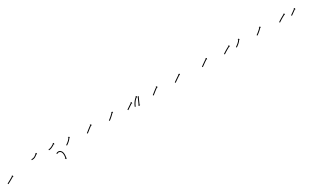

<svg xmlns="http://www.w3.org/2000/svg" viewBox="312 -2024 6278 3888"><g transform="rotate(-30 3451.0 -80.0)"><path d="M-20.2 -36.9C-20.7 -36.6 -21.2 -36.3 -21.8 -36.1L-12.7 -18.2C-12.2 -18.5 -11.6 -18.8 -11.1 -19.1L-11.1 -19.1L-11.1 -19.1C-9.5 -19.9 -7.9 -20.7 -6.3 -21.6L-6.3 -21.6L-6.2 -21.6C-3.7 -22.9 -1.2 -24.2 1.3 -25.5L1.3 -25.5L1.3 -25.5C4.6 -27.2 7.9 -29 11.2 -30.7L11.2 -30.7L11.2 -30.7C15.1 -32.8 19 -34.9 22.8 -36.9L22.9 -37L22.9 -37C27.2 -39.3 31.5 -41.6 35.8 -44L35.8 -44L35.8 -44C40.5 -46.5 45.1 -49.1 49.7 -51.6L49.7 -51.6L49.7 -51.6C54.4 -54.3 59.2 -56.9 63.9 -59.6L63.9 -59.6L63.9 -59.6C68.7 -62.3 73.4 -64.9 78.1 -67.6L78.1 -67.6L78.1 -67.6C82.7 -70.2 87.3 -72.9 91.8 -75.5L91.9 -75.5L91.9 -75.5C96.1 -78 100.4 -80.4 104.6 -82.9L104.6 -82.9L104.6 -82.9C108.4 -85.2 112.2 -87.4 116 -89.6L116.1 -89.7L116.1 -89.7C119.3 -91.6 122.5 -93.5 125.7 -95.4L125.7 -95.4L125.7 -95.4C128.1 -96.9 130.6 -98.3 133.1 -99.8C134.7 -100.8 136.2 -101.7 137.8 -102.7C138.4 -103 138.9 -103.4 139.5 -103.7L146.3 -92.4L154.1 -124.3L122.3 -132.1L129.1 -120.8C128.6 -120.5 128 -120.1 127.5 -119.8C125.9 -118.8 124.3 -117.9 122.8 -116.9C120.3 -115.5 117.9 -114 115.4 -112.5L115.4 -112.5L115.4 -112.5C112.2 -110.6 109 -108.8 105.9 -106.9L105.9 -106.9L105.9 -106.9C102.1 -104.6 98.3 -102.4 94.5 -100.2L94.5 -100.2L94.5 -100.2C90.3 -97.7 86.1 -95.3 81.8 -92.8L81.8 -92.8L81.9 -92.8C77.3 -90.2 72.8 -87.6 68.2 -85L68.2 -85L68.2 -85C63.5 -82.3 58.8 -79.7 54.1 -77L54.1 -77L54.1 -77C49.4 -74.4 44.7 -71.7 40 -69.1L40 -69.1L40 -69.1C35.4 -66.6 30.8 -64.1 26.2 -61.5L26.2 -61.5L26.3 -61.6C22 -59.2 17.7 -56.9 13.4 -54.6L13.4 -54.6L13.4 -54.6C9.5 -52.5 5.7 -50.4 1.8 -48.4L1.8 -48.4L1.8 -48.4C-1.4 -46.7 -4.7 -44.9 -8 -43.2L-7.9 -43.2L-7.9 -43.2C-10.4 -41.9 -12.9 -40.6 -15.4 -39.3L-15.4 -39.3L-15.4 -39.3C-17 -38.5 -18.6 -37.7 -20.2 -36.9L-20.2 -36.9Z M642.7 -221.5C642.1 -221.5 641.5 -221.5 640.9 -221.5L641 -201.5C641.6 -201.5 642.2 -201.5 642.8 -201.5L642.8 -201.5L642.8 -201.5C644.5 -201.5 646.2 -201.5 647.9 -201.6C647.9 -201.6 647.9 -201.6 647.9 -201.6C647.9 -201.6 648 -201.6 648 -201.6C650.6 -201.7 653.2 -201.7 655.8 -201.9C655.8 -201.9 655.8 -201.9 655.8 -201.9C655.9 -201.9 655.9 -201.9 655.9 -201.9C659.2 -202 662.5 -202.3 665.9 -202.5C665.9 -202.5 665.9 -202.5 665.9 -202.6C666 -202.6 666 -202.6 666 -202.6C669.8 -202.9 673.7 -203.4 677.5 -203.9C677.5 -203.9 677.5 -203.9 677.6 -203.9C677.6 -203.9 677.7 -203.9 677.7 -203.9C681.8 -204.5 685.9 -205.3 690 -206.1C690 -206.1 690.1 -206.1 690.2 -206.1C690.2 -206.2 690.3 -206.2 690.3 -206.2C694.5 -207.1 698.6 -208.2 702.8 -209.5C702.8 -209.5 702.8 -209.5 702.9 -209.5C703 -209.6 703.1 -209.6 703.1 -209.6C707.2 -210.9 711.2 -212.5 715.2 -214.1C715.2 -214.1 715.3 -214.1 715.4 -214.2C715.5 -214.2 715.5 -214.2 715.5 -214.2C719.5 -216 723.3 -218 727.1 -220C727.1 -220 727.2 -220.1 727.3 -220.1C727.4 -220.2 727.4 -220.2 727.4 -220.2C731.2 -222.4 734.9 -224.8 738.6 -227.2C738.6 -227.2 738.6 -227.2 738.7 -227.3C738.7 -227.3 738.8 -227.3 738.8 -227.3C742.4 -229.9 746 -232.5 749.6 -235.1C749.6 -235.1 749.6 -235.2 749.6 -235.2C749.6 -235.2 749.7 -235.2 749.7 -235.2C753.1 -237.8 756.6 -240.5 760 -243.1L760 -243.1L760 -243.1C763.1 -245.5 766.2 -247.9 769.4 -250.3C769.4 -250.3 769.4 -250.2 769.4 -250.2C769.3 -250.2 769.3 -250.2 769.3 -250.2C771.9 -252.1 774.4 -254 777 -255.8C777 -255.8 777 -255.8 777 -255.8C777 -255.8 776.9 -255.8 776.9 -255.8C778.7 -257 780.4 -258.2 782.1 -259.4C782.1 -259.4 782.1 -259.4 782.1 -259.4C782.1 -259.4 782.1 -259.4 782.1 -259.4C782.7 -259.8 783.3 -260.2 783.9 -260.6L791.3 -249.7L797.6 -281.9L765.4 -288.1L772.8 -277.2C772.1 -276.8 771.5 -276.3 770.8 -275.9C770.8 -275.9 770.8 -275.9 770.8 -275.9C770.8 -275.9 770.8 -275.9 770.8 -275.9C769 -274.6 767.2 -273.4 765.4 -272.1C765.4 -272.1 765.4 -272.1 765.4 -272.1C765.4 -272.1 765.3 -272.1 765.3 -272.1C762.7 -270.2 760 -268.2 757.4 -266.3C757.4 -266.3 757.4 -266.3 757.4 -266.3C757.4 -266.2 757.4 -266.2 757.4 -266.2C754.2 -263.8 751 -261.4 747.8 -259L747.8 -259L747.8 -259C744.4 -256.3 741 -253.7 737.6 -251.1C737.6 -251.1 737.6 -251.1 737.6 -251.1C737.6 -251.2 737.6 -251.2 737.6 -251.2C734.2 -248.6 730.8 -246.2 727.3 -243.7C727.3 -243.7 727.4 -243.8 727.4 -243.8C727.5 -243.8 727.5 -243.8 727.5 -243.8C724.2 -241.6 720.8 -239.5 717.3 -237.5C717.3 -237.5 717.4 -237.5 717.4 -237.5C717.5 -237.6 717.6 -237.6 717.6 -237.6C714.2 -235.8 710.7 -234 707.2 -232.4C707.2 -232.4 707.3 -232.5 707.4 -232.5C707.5 -232.5 707.6 -232.6 707.6 -232.6C704 -231.1 700.4 -229.8 696.8 -228.5C696.8 -228.5 696.8 -228.6 696.9 -228.6C697 -228.6 697.1 -228.6 697.1 -228.6C693.3 -227.5 689.6 -226.5 685.8 -225.7C685.8 -225.7 685.8 -225.7 685.9 -225.7C686 -225.7 686 -225.7 686 -225.7C682.2 -224.9 678.5 -224.3 674.6 -223.7C674.6 -223.7 674.7 -223.7 674.8 -223.7C674.8 -223.7 674.9 -223.7 674.9 -223.7C671.3 -223.2 667.7 -222.8 664.1 -222.5C664.1 -222.5 664.1 -222.5 664.2 -222.5C664.2 -222.5 664.2 -222.5 664.2 -222.5C661.1 -222.2 657.9 -222 654.8 -221.8C654.8 -221.8 654.8 -221.8 654.9 -221.8C654.9 -221.8 654.9 -221.8 654.9 -221.8C652.4 -221.7 649.9 -221.6 647.4 -221.6C647.4 -221.6 647.5 -221.6 647.5 -221.6C647.5 -221.6 647.5 -221.6 647.5 -221.6C645.9 -221.5 644.3 -221.5 642.6 -221.5L642.6 -221.5Z M1043.4 -221.5C1042.9 -221.5 1042.4 -221.5 1041.9 -221.5L1042 -201.5C1042.5 -201.5 1043 -201.5 1043.6 -201.5C1043.6 -201.5 1043.6 -201.5 1043.6 -201.5C1043.6 -201.5 1043.6 -201.5 1043.6 -201.5C1045.2 -201.5 1046.7 -201.6 1048.2 -201.6C1048.2 -201.6 1048.3 -201.6 1048.3 -201.6C1048.3 -201.6 1048.4 -201.6 1048.4 -201.6C1050.7 -201.8 1053.1 -201.9 1055.5 -202.1C1055.5 -202.1 1055.5 -202.1 1055.6 -202.1C1055.6 -202.1 1055.7 -202.1 1055.7 -202.1C1058.8 -202.4 1061.8 -202.8 1064.9 -203.2C1064.9 -203.2 1065 -203.2 1065 -203.3C1065.1 -203.3 1065.1 -203.3 1065.1 -203.3C1068.8 -203.9 1072.4 -204.5 1076.1 -205.3C1076.1 -205.3 1076.1 -205.3 1076.2 -205.3C1076.2 -205.3 1076.3 -205.3 1076.3 -205.3C1080.4 -206.3 1084.4 -207.3 1088.5 -208.5C1088.5 -208.5 1088.5 -208.5 1088.6 -208.5C1088.6 -208.5 1088.7 -208.5 1088.7 -208.5C1093.1 -209.9 1097.4 -211.3 1101.7 -212.9C1101.7 -212.9 1101.8 -212.9 1101.8 -212.9C1101.9 -212.9 1101.9 -212.9 1101.9 -212.9C1106.4 -214.7 1110.9 -216.5 1115.3 -218.4C1115.3 -218.4 1115.3 -218.4 1115.4 -218.4C1115.4 -218.4 1115.5 -218.4 1115.5 -218.4C1120 -220.5 1124.4 -222.6 1128.8 -224.8C1128.8 -224.8 1128.9 -224.8 1128.9 -224.8C1128.9 -224.8 1129 -224.8 1129 -224.8C1133.3 -227 1137.6 -229.3 1141.9 -231.7C1141.9 -231.7 1142 -231.7 1142 -231.7C1142 -231.7 1142 -231.7 1142 -231.7C1146.1 -234 1150.2 -236.3 1154.2 -238.7C1154.2 -238.7 1154.2 -238.7 1154.2 -238.7C1154.3 -238.7 1154.3 -238.7 1154.3 -238.7C1158 -240.9 1161.6 -243.1 1165.3 -245.3L1165.3 -245.3L1165.3 -245.3C1168.5 -247.3 1171.6 -249.2 1174.8 -251.2C1177.3 -252.7 1179.8 -254.2 1182.2 -255.8C1183.9 -256.8 1185.5 -257.8 1187.1 -258.8L1187.1 -258.8L1187.1 -258.8C1187.7 -259.1 1188.3 -259.5 1188.9 -259.8L1195.7 -248.6L1203.4 -280.5L1171.6 -288.2L1178.4 -276.9C1177.8 -276.6 1177.3 -276.2 1176.7 -275.8L1176.7 -275.8L1176.7 -275.8C1175 -274.8 1173.4 -273.8 1171.7 -272.8C1169.2 -271.3 1166.8 -269.7 1164.3 -268.2C1161.2 -266.3 1158 -264.3 1154.9 -262.4L1154.9 -262.4L1154.9 -262.4C1151.3 -260.2 1147.7 -258.1 1144.1 -255.9C1144.1 -255.9 1144.1 -255.9 1144.1 -255.9C1144.1 -255.9 1144.1 -256 1144.1 -256C1140.2 -253.7 1136.2 -251.4 1132.3 -249.2C1132.3 -249.2 1132.3 -249.2 1132.3 -249.2C1132.3 -249.2 1132.4 -249.2 1132.4 -249.2C1128.2 -247 1124.1 -244.8 1119.9 -242.6C1119.9 -242.6 1119.9 -242.6 1119.9 -242.7C1120 -242.7 1120 -242.7 1120 -242.7C1115.8 -240.6 1111.5 -238.6 1107.2 -236.7C1107.2 -236.7 1107.3 -236.7 1107.3 -236.7C1107.4 -236.7 1107.4 -236.7 1107.4 -236.7C1103.2 -235 1099 -233.2 1094.8 -231.6C1094.8 -231.6 1094.8 -231.6 1094.9 -231.7C1094.9 -231.7 1095 -231.7 1095 -231.7C1091 -230.3 1086.9 -228.9 1082.8 -227.7C1082.8 -227.7 1082.9 -227.7 1082.9 -227.7C1083 -227.7 1083.1 -227.7 1083.1 -227.7C1079.3 -226.7 1075.6 -225.7 1071.8 -224.8C1071.8 -224.8 1071.8 -224.8 1071.9 -224.9C1071.9 -224.9 1072 -224.9 1072 -224.9C1068.7 -224.2 1065.3 -223.6 1062 -223C1062 -223 1062 -223 1062.1 -223C1062.1 -223 1062.2 -223 1062.2 -223C1059.4 -222.7 1056.5 -222.3 1053.7 -222C1053.7 -222 1053.8 -222 1053.8 -222C1053.8 -222 1053.9 -222.1 1053.9 -222.1C1051.7 -221.9 1049.6 -221.7 1047.4 -221.6C1047.4 -221.6 1047.4 -221.6 1047.4 -221.6C1047.5 -221.6 1047.5 -221.6 1047.5 -221.6C1046.1 -221.6 1044.7 -221.5 1043.3 -221.5C1043.3 -221.5 1043.3 -221.5 1043.4 -221.5C1043.4 -221.5 1043.4 -221.5 1043.4 -221.5ZM1140.5 -71.1C1139.7 -70.5 1138.8 -69.9 1138 -69.3L1149.4 -52.9C1150.2 -53.5 1151 -54 1151.8 -54.5C1151.8 -54.5 1151.7 -54.5 1151.7 -54.5C1151.7 -54.5 1151.6 -54.4 1151.6 -54.4C1154 -56 1156.4 -57.4 1158.8 -58.8C1158.8 -58.8 1158.7 -58.8 1158.6 -58.7C1158.6 -58.7 1158.5 -58.6 1158.5 -58.6C1162.8 -60.9 1167.4 -62.9 1172 -64.7C1172 -64.7 1171.8 -64.6 1171.6 -64.5C1171.4 -64.5 1171.2 -64.4 1171.2 -64.4C1178.8 -66.6 1186.8 -67.6 1194.8 -67.8C1194.8 -67.8 1194.4 -67.8 1193.9 -67.9C1193.5 -67.9 1193.1 -67.9 1193.1 -67.9C1203.1 -66.5 1213.2 -63.2 1222.1 -58.5C1222.1 -58.4 1221.8 -58.7 1221.5 -58.9C1221.1 -59.1 1220.8 -59.3 1220.8 -59.2C1228.6 -53.5 1235.5 -46.5 1241.4 -38.8C1241.4 -38.8 1241.2 -39.1 1241 -39.3C1240.9 -39.6 1240.7 -39.8 1240.7 -39.8C1244.9 -32.5 1248.5 -24.8 1251.4 -16.8C1251.4 -16.8 1251.3 -16.9 1251.3 -17.1C1251.2 -17.3 1251.2 -17.4 1251.2 -17.4C1253.1 -10.4 1254.6 -3.2 1255.8 4C1255.8 4 1255.8 3.9 1255.8 3.8C1255.8 3.7 1255.8 3.6 1255.8 3.6C1256.6 10.1 1257.2 16.6 1257.5 23.2C1257.5 23.2 1257.5 23.1 1257.5 23.1C1257.5 23 1257.5 22.9 1257.5 22.9C1257.7 29.1 1257.8 35.3 1257.8 41.5C1257.8 41.5 1257.8 41.4 1257.8 41.3C1257.8 41.3 1257.8 41.2 1257.8 41.2C1257.5 47.1 1257.1 52.9 1256.5 58.8C1256.5 58.8 1256.5 58.7 1256.5 58.7C1256.5 58.6 1256.5 58.6 1256.5 58.6C1255.9 63.6 1255.3 68.6 1254.5 73.5C1254.5 73.5 1254.5 73.5 1254.5 73.5C1254.5 73.4 1254.5 73.4 1254.5 73.4C1253.8 77.5 1253.1 81.6 1252.3 85.7C1252.3 85.7 1252.3 85.7 1252.3 85.7C1252.3 85.7 1252.3 85.6 1252.3 85.6C1251.7 88.8 1251.1 91.9 1250.4 95C1250.4 95 1250.4 95 1250.4 95C1250.4 94.9 1250.4 94.9 1250.4 94.9C1249.9 96.9 1249.5 98.9 1249 100.9L1249 100.9L1249 100.9C1248.9 101.6 1248.7 102.3 1248.5 103L1235.7 99.9L1252.8 127.9L1280.8 110.8L1267.9 107.7C1268.1 107 1268.3 106.3 1268.5 105.5L1268.5 105.5L1268.5 105.5C1269 103.4 1269.4 101.4 1269.9 99.3C1269.9 99.3 1269.9 99.3 1269.9 99.3C1269.9 99.3 1269.9 99.3 1269.9 99.3C1270.6 96.1 1271.3 92.8 1271.9 89.6C1271.9 89.6 1271.9 89.6 1272 89.6C1272 89.5 1272 89.5 1272 89.5C1272.8 85.2 1273.5 81 1274.3 76.7C1274.3 76.7 1274.3 76.7 1274.3 76.6C1274.3 76.6 1274.3 76.6 1274.3 76.6C1275.1 71.4 1275.8 66.1 1276.4 60.9C1276.4 60.9 1276.4 60.9 1276.4 60.8C1276.4 60.8 1276.4 60.7 1276.4 60.7C1277 54.5 1277.5 48.3 1277.7 42.1C1277.7 42.1 1277.7 42 1277.7 41.9C1277.8 41.8 1277.8 41.8 1277.8 41.8C1277.8 35.3 1277.7 28.8 1277.5 22.3C1277.5 22.3 1277.5 22.2 1277.5 22.1C1277.5 22.1 1277.5 22 1277.5 22C1277.1 15 1276.5 8.1 1275.6 1.1C1275.6 1.1 1275.6 1 1275.6 0.9C1275.6 0.8 1275.6 0.7 1275.6 0.7C1274.3 -7.2 1272.6 -15 1270.4 -22.7C1270.4 -22.7 1270.4 -22.9 1270.3 -23.1C1270.3 -23.2 1270.2 -23.4 1270.2 -23.4C1267 -32.6 1262.9 -41.5 1258 -49.9C1258 -49.9 1257.8 -50.1 1257.6 -50.4C1257.5 -50.6 1257.3 -50.9 1257.3 -50.9C1250.3 -60.1 1242.1 -68.4 1232.8 -75.3C1232.8 -75.3 1232.5 -75.5 1232.2 -75.7C1231.9 -75.9 1231.6 -76.1 1231.6 -76.1C1220.6 -82 1208.2 -86 1195.8 -87.7C1195.8 -87.7 1195.4 -87.7 1195 -87.8C1194.6 -87.8 1194.2 -87.8 1194.2 -87.8C1184.5 -87.5 1174.9 -86.3 1165.6 -83.6C1165.6 -83.6 1165.4 -83.5 1165.2 -83.5C1165 -83.4 1164.8 -83.3 1164.8 -83.3C1159.5 -81.3 1154.2 -79 1149.1 -76.3C1149.1 -76.3 1149.1 -76.3 1149 -76.2C1148.9 -76.2 1148.8 -76.1 1148.8 -76.1C1146 -74.5 1143.3 -72.9 1140.7 -71.2C1140.7 -71.2 1140.6 -71.2 1140.6 -71.1C1140.6 -71.1 1140.5 -71.1 1140.5 -71.1Z M1396.8 -119.6C1396.2 -119.2 1395.7 -118.8 1395.2 -118.5L1406.6 -102C1407.1 -102.4 1407.7 -102.8 1408.2 -103.2C1409.7 -104.2 1411.2 -105.3 1412.8 -106.3L1412.8 -106.3L1412.8 -106.3C1415.1 -108 1417.4 -109.6 1419.8 -111.3L1419.8 -111.3L1419.8 -111.3C1422.8 -113.4 1425.8 -115.5 1428.8 -117.7L1428.8 -117.7L1428.8 -117.7C1432.3 -120.2 1435.8 -122.8 1439.2 -125.3C1439.2 -125.3 1439.2 -125.3 1439.3 -125.3C1439.3 -125.3 1439.3 -125.3 1439.3 -125.3C1443.1 -128.2 1446.8 -131 1450.6 -133.9C1450.6 -133.9 1450.6 -133.9 1450.6 -133.9C1450.6 -134 1450.6 -134 1450.6 -134C1454.5 -137 1458.4 -140.1 1462.3 -143.3C1462.3 -143.3 1462.3 -143.3 1462.3 -143.3C1462.3 -143.4 1462.4 -143.4 1462.4 -143.4C1466.2 -146.6 1470 -149.9 1473.8 -153.3C1473.8 -153.3 1473.8 -153.3 1473.8 -153.3C1473.9 -153.3 1473.9 -153.4 1473.9 -153.4C1477.6 -156.7 1481.2 -160.2 1484.8 -163.6C1484.8 -163.6 1484.8 -163.7 1484.8 -163.7C1484.9 -163.7 1484.9 -163.8 1484.9 -163.8C1488.3 -167.2 1491.6 -170.6 1494.9 -174.1C1494.9 -174.1 1494.9 -174.1 1494.9 -174.2C1495 -174.2 1495 -174.2 1495 -174.2C1498 -177.6 1501 -180.9 1503.9 -184.4C1503.9 -184.4 1503.9 -184.4 1504 -184.4C1504 -184.4 1504 -184.5 1504 -184.5C1506.6 -187.6 1509.1 -190.7 1511.7 -193.9C1511.7 -193.9 1511.7 -193.9 1511.7 -193.9C1511.7 -193.9 1511.7 -194 1511.7 -194C1513.8 -196.7 1515.9 -199.4 1518 -202.2C1518 -202.2 1518 -202.2 1518 -202.2C1518 -202.3 1518 -202.3 1518 -202.3C1519.6 -204.4 1521.2 -206.6 1522.7 -208.8C1522.7 -208.8 1522.7 -208.8 1522.7 -208.8C1522.7 -208.8 1522.7 -208.8 1522.7 -208.8C1523.7 -210.2 1524.7 -211.7 1525.7 -213.1L1525.7 -213.1L1525.7 -213.1C1526.1 -213.6 1526.4 -214.1 1526.7 -214.6L1537.6 -207.2L1531.5 -239.4L1499.3 -233.3L1510.2 -225.9C1509.9 -225.4 1509.5 -224.9 1509.2 -224.4L1509.2 -224.4L1509.2 -224.4C1508.3 -223 1507.3 -221.7 1506.4 -220.3C1506.4 -220.3 1506.4 -220.3 1506.4 -220.3C1506.4 -220.3 1506.4 -220.3 1506.4 -220.3C1504.9 -218.2 1503.4 -216.1 1501.9 -214.1C1501.9 -214.1 1501.9 -214.1 1501.9 -214.1C1501.9 -214.1 1501.9 -214.1 1501.9 -214.1C1499.9 -211.5 1497.9 -208.8 1495.9 -206.2C1495.9 -206.2 1495.9 -206.2 1495.9 -206.2C1496 -206.3 1496 -206.3 1496 -206.3C1493.6 -203.2 1491.1 -200.2 1488.6 -197.2C1488.6 -197.2 1488.6 -197.3 1488.7 -197.3C1488.7 -197.3 1488.7 -197.4 1488.7 -197.4C1485.9 -194.1 1483.1 -190.9 1480.2 -187.7C1480.2 -187.7 1480.2 -187.7 1480.2 -187.7C1480.3 -187.8 1480.3 -187.8 1480.3 -187.8C1477.1 -184.4 1474 -181.1 1470.7 -177.9C1470.7 -177.9 1470.7 -177.9 1470.8 -177.9C1470.8 -177.9 1470.8 -178 1470.8 -178C1467.4 -174.6 1463.9 -171.4 1460.4 -168.1C1460.4 -168.1 1460.4 -168.1 1460.4 -168.2C1460.5 -168.2 1460.5 -168.2 1460.5 -168.2C1456.9 -165 1453.2 -161.8 1449.5 -158.7C1449.5 -158.7 1449.5 -158.7 1449.5 -158.7C1449.5 -158.7 1449.6 -158.8 1449.6 -158.8C1445.8 -155.7 1442.1 -152.7 1438.3 -149.7C1438.3 -149.7 1438.3 -149.7 1438.3 -149.7C1438.3 -149.7 1438.4 -149.7 1438.4 -149.7C1434.7 -146.9 1431 -144.1 1427.3 -141.4C1427.3 -141.4 1427.3 -141.4 1427.3 -141.4C1427.4 -141.4 1427.4 -141.4 1427.4 -141.4C1424 -138.9 1420.5 -136.4 1417.1 -133.9L1417.1 -133.9L1417.1 -133.9C1414.2 -131.8 1411.2 -129.7 1408.3 -127.6L1408.3 -127.6L1408.3 -127.6C1405.9 -126 1403.6 -124.4 1401.3 -122.7L1401.3 -122.7L1401.3 -122.7C1399.8 -121.7 1398.3 -120.6 1396.8 -119.6Z M1880.5 -119.4C1880.1 -119.1 1879.6 -118.8 1879.2 -118.5L1890.6 -102.1C1891.1 -102.4 1891.6 -102.7 1892 -103.1L1892 -103.1L1892.1 -103.1C1893.4 -104.1 1894.8 -105 1896.2 -106C1896.2 -106 1896.2 -106 1896.2 -106C1896.2 -106.1 1896.2 -106.1 1896.2 -106.1C1898.4 -107.7 1900.6 -109.3 1902.8 -110.9C1902.8 -110.9 1902.8 -110.9 1902.8 -110.9C1902.8 -111 1902.8 -111 1902.8 -111C1905.7 -113.2 1908.6 -115.4 1911.4 -117.6L1911.4 -117.6L1911.4 -117.6C1914.9 -120.3 1918.3 -123 1921.8 -125.7L1921.8 -125.7L1921.8 -125.7C1925.6 -128.8 1929.5 -131.9 1933.4 -135C1937.6 -138.3 1941.7 -141.6 1945.9 -144.9C1950.2 -148.4 1954.6 -151.8 1958.9 -155.3L1958.9 -155.3L1958.9 -155.3C1963.3 -158.7 1967.7 -162.2 1972.1 -165.6L1972.1 -165.6L1972.1 -165.6C1976.4 -168.9 1980.7 -172.2 1985 -175.5L1985 -175.5L1985 -175.5C1989 -178.6 1993.1 -181.7 1997.2 -184.7L1997.2 -184.7L1997.2 -184.7C2000.9 -187.5 2004.6 -190.2 2008.3 -192.9L2008.3 -192.9L2008.2 -192.9C2011.4 -195.2 2014.5 -197.4 2017.7 -199.7L2017.7 -199.7L2017.7 -199.7C2020.1 -201.4 2022.6 -203.2 2025.1 -204.9L2025.1 -204.9L2025 -204.9C2026.6 -206 2028.2 -207.1 2029.8 -208.2L2029.8 -208.2L2029.8 -208.2C2030.4 -208.6 2031 -209 2031.5 -209.4L2039 -198.5L2045 -230.7L2012.7 -236.7L2020.2 -225.9C2019.6 -225.5 2019.1 -225.1 2018.5 -224.7L2018.5 -224.7L2018.5 -224.7C2016.8 -223.5 2015.2 -222.4 2013.6 -221.3L2013.6 -221.3L2013.6 -221.3C2011.1 -219.5 2008.6 -217.8 2006.1 -216L2006.1 -216L2006.1 -216C2002.9 -213.7 1999.7 -211.4 1996.5 -209.1L1996.5 -209.1L1996.5 -209C1992.7 -206.3 1989 -203.5 1985.3 -200.8L1985.2 -200.8L1985.2 -200.8C1981.1 -197.7 1977 -194.6 1972.9 -191.5L1972.9 -191.4L1972.9 -191.4C1968.5 -188.1 1964.2 -184.8 1959.8 -181.4L1959.8 -181.4L1959.8 -181.4C1955.4 -177.9 1951 -174.5 1946.6 -171L1946.5 -171L1946.5 -171C1942.2 -167.5 1937.8 -164.1 1933.4 -160.6C1929.3 -157.2 1925.1 -153.9 1920.9 -150.6C1917.1 -147.5 1913.2 -144.4 1909.3 -141.4L1909.3 -141.4L1909.4 -141.4C1906 -138.7 1902.6 -136 1899.1 -133.4L1899.2 -133.4L1899.2 -133.4C1896.4 -131.2 1893.5 -129 1890.7 -126.9C1890.7 -126.9 1890.7 -126.9 1890.7 -126.9C1890.7 -126.9 1890.7 -126.9 1890.7 -126.9C1888.6 -125.3 1886.5 -123.7 1884.4 -122.2C1884.4 -122.2 1884.4 -122.2 1884.4 -122.2C1884.4 -122.2 1884.4 -122.2 1884.4 -122.2C1883.1 -121.3 1881.8 -120.3 1880.5 -119.4L1880.5 -119.4Z M2395.6 -119.5C2395.1 -119.1 2394.6 -118.8 2394.1 -118.4L2405.6 -102C2406.1 -102.4 2406.6 -102.7 2407.1 -103.1L2407.1 -103.1L2407.1 -103.1C2408.6 -104.1 2410 -105.2 2411.4 -106.2L2411.5 -106.2L2411.5 -106.2C2413.7 -107.8 2415.9 -109.4 2418.2 -111.1C2418.2 -111.1 2418.2 -111.1 2418.2 -111.1C2418.2 -111.1 2418.2 -111.1 2418.2 -111.1C2421.1 -113.2 2423.9 -115.4 2426.8 -117.5C2426.8 -117.5 2426.8 -117.5 2426.8 -117.6C2426.8 -117.6 2426.8 -117.6 2426.8 -117.6C2430.2 -120.2 2433.6 -122.8 2436.9 -125.4C2436.9 -125.4 2436.9 -125.4 2436.9 -125.4C2436.9 -125.4 2436.9 -125.4 2436.9 -125.4C2440.7 -128.4 2444.3 -131.4 2448 -134.4C2448 -134.4 2448 -134.4 2448 -134.5C2448.1 -134.5 2448.1 -134.5 2448.1 -134.5C2452 -137.7 2455.9 -141 2459.8 -144.4C2459.8 -144.4 2459.8 -144.4 2459.8 -144.4C2459.8 -144.4 2459.8 -144.4 2459.8 -144.4C2463.8 -147.9 2467.8 -151.4 2471.7 -154.9C2471.7 -154.9 2471.8 -154.9 2471.8 -154.9C2471.8 -154.9 2471.8 -154.9 2471.8 -154.9C2475.7 -158.5 2479.7 -162.1 2483.6 -165.7L2483.6 -165.7L2483.7 -165.7C2487.5 -169.3 2491.3 -172.8 2495.1 -176.4L2495.1 -176.4L2495.1 -176.4C2498.7 -179.8 2502.2 -183.2 2505.8 -186.6L2505.8 -186.6L2505.8 -186.6C2509 -189.6 2512.2 -192.7 2515.4 -195.8C2518.1 -198.4 2520.8 -201 2523.6 -203.6C2525.7 -205.7 2527.8 -207.7 2529.9 -209.7L2529.9 -209.7L2529.9 -209.7C2531.3 -211.1 2532.7 -212.4 2534.1 -213.7C2534.6 -214.1 2535.1 -214.6 2535.6 -215.1L2544.6 -205.5L2545.5 -238.3L2512.8 -239.2L2521.8 -229.6C2521.3 -229.1 2520.8 -228.7 2520.3 -228.2C2518.9 -226.9 2517.5 -225.5 2516.1 -224.2L2516.1 -224.2L2516.1 -224.2C2514 -222.2 2511.9 -220.1 2509.7 -218.1C2507 -215.5 2504.3 -212.8 2501.5 -210.2C2498.3 -207.1 2495.1 -204.1 2491.9 -201L2491.9 -201L2492 -201C2488.4 -197.7 2484.9 -194.3 2481.3 -190.9L2481.4 -191L2481.4 -191C2477.6 -187.4 2473.8 -183.9 2470.1 -180.4L2470.1 -180.4L2470.1 -180.4C2466.2 -176.9 2462.3 -173.3 2458.4 -169.8C2458.4 -169.8 2458.4 -169.8 2458.4 -169.8C2458.4 -169.8 2458.4 -169.8 2458.4 -169.8C2454.5 -166.4 2450.6 -162.9 2446.7 -159.5C2446.7 -159.5 2446.7 -159.5 2446.7 -159.5C2446.7 -159.5 2446.7 -159.6 2446.7 -159.6C2442.9 -156.3 2439.1 -153 2435.2 -149.8C2435.2 -149.8 2435.3 -149.8 2435.3 -149.9C2435.3 -149.9 2435.3 -149.9 2435.3 -149.9C2431.7 -146.9 2428.1 -144 2424.4 -141.1C2424.4 -141.1 2424.5 -141.1 2424.5 -141.1C2424.5 -141.1 2424.5 -141.1 2424.5 -141.1C2421.2 -138.5 2418 -136 2414.7 -133.4C2414.7 -133.4 2414.7 -133.4 2414.7 -133.4C2414.7 -133.5 2414.7 -133.5 2414.7 -133.5C2411.9 -131.3 2409.1 -129.2 2406.3 -127.2C2406.3 -127.2 2406.3 -127.2 2406.3 -127.2C2406.3 -127.2 2406.3 -127.2 2406.3 -127.2C2404.2 -125.6 2402 -124 2399.8 -122.4L2399.8 -122.5L2399.8 -122.5C2398.4 -121.5 2397 -120.5 2395.6 -119.5L2395.6 -119.5Z M2829.6 -119.4C2829.1 -119.1 2828.6 -118.8 2828.2 -118.5L2839.6 -102C2840.1 -102.4 2840.5 -102.7 2841 -103C2842.3 -103.9 2843.7 -104.9 2845 -105.8C2847.1 -107.2 2849.2 -108.7 2851.2 -110.1C2853.9 -112 2856.6 -113.8 2859.3 -115.7C2862.5 -117.9 2865.7 -120.1 2868.9 -122.3L2868.9 -122.3L2868.9 -122.3C2872.5 -124.7 2876.1 -127.1 2879.7 -129.6L2879.7 -129.6L2879.7 -129.6C2883.5 -132.2 2887.3 -134.8 2891.2 -137.4L2891.2 -137.4L2891.2 -137.4C2895.1 -140 2899.1 -142.7 2903.1 -145.3L2903.1 -145.3L2903.1 -145.3C2907 -148 2911 -150.6 2915 -153.3C2918.8 -155.8 2922.7 -158.4 2926.6 -160.9C2930.2 -163.3 2933.8 -165.7 2937.4 -168.1C2940.6 -170.2 2943.8 -172.3 2947.1 -174.4C2949.8 -176.2 2952.5 -178 2955.3 -179.8C2957.4 -181.2 2959.5 -182.5 2961.6 -183.9C2962.9 -184.8 2964.3 -185.7 2965.6 -186.5C2966.1 -186.9 2966.6 -187.2 2967 -187.5L2974.3 -176.5L2981 -208.5L2948.9 -215.3L2956.1 -204.2C2955.6 -203.9 2955.1 -203.6 2954.7 -203.3C2953.3 -202.4 2952 -201.5 2950.6 -200.6C2948.5 -199.3 2946.4 -197.9 2944.3 -196.5C2941.6 -194.7 2938.8 -192.9 2936.1 -191.2C2932.9 -189 2929.6 -186.9 2926.4 -184.8C2922.8 -182.4 2919.2 -180 2915.5 -177.6C2911.7 -175.1 2907.8 -172.5 2903.9 -169.9C2899.9 -167.3 2895.9 -164.6 2892 -162L2892 -162L2892 -162C2888 -159.3 2884 -156.6 2880 -153.9L2880 -153.9L2880 -153.9C2876.1 -151.3 2872.3 -148.7 2868.4 -146.1L2868.4 -146.1L2868.4 -146.1C2864.8 -143.7 2861.2 -141.2 2857.7 -138.8L2857.7 -138.8L2857.6 -138.8C2854.4 -136.6 2851.2 -134.4 2848 -132.2C2845.3 -130.3 2842.6 -128.4 2839.9 -126.6C2837.8 -125.1 2835.7 -123.7 2833.6 -122.2C2832.3 -121.3 2830.9 -120.4 2829.6 -119.4ZM3162.3 -242.1C3162.6 -242.7 3162.8 -243.3 3163.1 -243.9L3144.8 -252C3144.6 -251.4 3144.3 -250.8 3144 -250.2C3143.3 -248.5 3142.5 -246.8 3141.7 -245.1C3140.6 -242.4 3139.4 -239.8 3138.2 -237.1C3136.6 -233.7 3135.1 -230.2 3133.6 -226.8C3131.7 -222.7 3129.9 -218.6 3128.1 -214.6C3126.1 -210 3124 -205.5 3122 -200.9C3119.8 -196 3117.6 -191.2 3115.5 -186.3C3113.2 -181.3 3111 -176.3 3108.7 -171.2C3106.5 -166.2 3104.2 -161.2 3102 -156.2C3099.8 -151.3 3097.6 -146.4 3095.5 -141.6C3093.4 -137 3091.4 -132.5 3089.4 -127.9C3087.5 -123.8 3085.7 -119.8 3083.9 -115.7C3082.4 -112.2 3080.8 -108.8 3079.3 -105.4C3078.1 -102.7 3076.9 -100 3075.7 -97.4C3075 -95.7 3074.2 -94 3073.4 -92.3C3073.2 -91.7 3072.9 -91 3072.6 -90.4L3060.6 -95.8L3072.3 -65.2L3102.9 -76.9L3090.9 -82.3C3091.1 -82.9 3091.4 -83.5 3091.7 -84.1C3092.5 -85.8 3093.2 -87.5 3094 -89.2C3095.2 -91.9 3096.4 -94.5 3097.5 -97.2C3099.1 -100.6 3100.6 -104.1 3102.2 -107.5C3104 -111.6 3105.8 -115.7 3107.6 -119.8C3109.7 -124.3 3111.7 -128.9 3113.7 -133.4C3115.9 -138.3 3118.1 -143.1 3120.3 -148C3122.5 -153 3124.7 -158.1 3127 -163.1C3129.2 -168.1 3131.5 -173.1 3133.7 -178.1C3135.9 -183 3138.1 -187.9 3140.3 -192.7C3142.3 -197.3 3144.3 -201.8 3146.4 -206.4C3148.2 -210.5 3150 -214.5 3151.8 -218.6C3153.4 -222.1 3154.9 -225.5 3156.4 -229C3157.6 -231.6 3158.8 -234.3 3160 -236.9C3160.8 -238.6 3161.5 -240.3 3162.3 -242.1ZM2986.7 -97.2C2986.4 -96.6 2986.2 -95.9 2985.9 -95.2L3004.5 -88C3004.8 -88.6 3005.1 -89.3 3005.3 -90L3005.3 -90L3005.3 -90C3006.1 -91.8 3006.8 -93.7 3007.6 -95.6C3007.6 -95.6 3007.6 -95.6 3007.6 -95.6C3007.6 -95.6 3007.6 -95.6 3007.6 -95.6C3008.8 -98.5 3010 -101.4 3011.2 -104.3C3011.2 -104.3 3011.2 -104.3 3011.2 -104.3C3011.2 -104.3 3011.2 -104.2 3011.2 -104.2C3012.9 -108 3014.6 -111.7 3016.3 -115.5C3016.3 -115.5 3016.3 -115.5 3016.3 -115.4C3016.3 -115.4 3016.3 -115.4 3016.3 -115.4C3018.4 -119.8 3020.5 -124.1 3022.7 -128.5C3022.7 -128.5 3022.7 -128.5 3022.7 -128.4C3022.7 -128.4 3022.7 -128.4 3022.7 -128.4C3025.2 -133.2 3027.8 -138 3030.5 -142.7C3030.5 -142.7 3030.5 -142.7 3030.4 -142.7C3030.4 -142.7 3030.4 -142.6 3030.4 -142.6C3033.3 -147.7 3036.4 -152.7 3039.4 -157.7C3039.4 -157.7 3039.4 -157.6 3039.4 -157.6C3039.4 -157.6 3039.4 -157.5 3039.4 -157.5C3042.6 -162.6 3046 -167.7 3049.4 -172.6C3049.4 -172.6 3049.4 -172.6 3049.4 -172.6C3049.4 -172.5 3049.4 -172.5 3049.4 -172.5C3052.9 -177.4 3056.5 -182.3 3060.2 -187.1C3060.2 -187.1 3060.2 -187.1 3060.2 -187.1C3060.2 -187 3060.1 -187 3060.1 -187C3063.8 -191.6 3067.6 -196.2 3071.5 -200.7C3071.5 -200.7 3071.4 -200.7 3071.4 -200.6C3071.4 -200.6 3071.4 -200.6 3071.4 -200.6C3075 -204.7 3078.8 -208.8 3082.7 -212.8C3082.7 -212.8 3082.6 -212.8 3082.6 -212.8C3082.6 -212.8 3082.5 -212.7 3082.5 -212.7C3086 -216.3 3089.6 -219.8 3093.2 -223.3C3093.2 -223.3 3093.2 -223.2 3093.2 -223.2C3093.2 -223.2 3093.1 -223.2 3093.1 -223.2C3096.3 -226 3099.4 -228.9 3102.6 -231.7C3102.6 -231.7 3102.6 -231.7 3102.6 -231.6C3102.5 -231.6 3102.5 -231.6 3102.5 -231.6C3105 -233.7 3107.6 -235.8 3110.1 -237.9C3110.1 -237.9 3110.1 -237.9 3110.1 -237.9C3110.1 -237.9 3110 -237.9 3110 -237.9C3111.7 -239.2 3113.4 -240.5 3115 -241.8C3115 -241.8 3115 -241.8 3115 -241.8C3115 -241.8 3115 -241.8 3115 -241.8C3115.6 -242.2 3116.2 -242.7 3116.8 -243.1L3124.8 -232.6L3129.2 -265.1L3096.8 -269.6L3104.7 -259.1C3104.1 -258.6 3103.5 -258.1 3102.9 -257.7C3102.9 -257.7 3102.9 -257.6 3102.8 -257.6C3102.8 -257.6 3102.8 -257.6 3102.8 -257.6C3101.1 -256.3 3099.3 -254.9 3097.6 -253.5C3097.6 -253.5 3097.6 -253.5 3097.5 -253.5C3097.5 -253.5 3097.5 -253.4 3097.5 -253.4C3094.8 -251.3 3092.2 -249.1 3089.6 -246.8C3089.6 -246.8 3089.5 -246.8 3089.5 -246.8C3089.5 -246.8 3089.5 -246.8 3089.5 -246.8C3086.1 -243.8 3082.8 -240.9 3079.6 -237.9C3079.6 -237.9 3079.5 -237.8 3079.5 -237.8C3079.5 -237.8 3079.5 -237.8 3079.5 -237.8C3075.7 -234.2 3072 -230.5 3068.3 -226.8C3068.3 -226.8 3068.3 -226.7 3068.2 -226.7C3068.2 -226.7 3068.2 -226.6 3068.2 -226.6C3064.2 -222.4 3060.3 -218.2 3056.4 -213.9C3056.4 -213.9 3056.4 -213.8 3056.3 -213.8C3056.3 -213.8 3056.3 -213.7 3056.3 -213.7C3052.3 -209 3048.4 -204.3 3044.5 -199.5C3044.5 -199.5 3044.5 -199.5 3044.5 -199.4C3044.4 -199.4 3044.4 -199.4 3044.4 -199.4C3040.6 -194.4 3036.8 -189.3 3033.1 -184.2C3033.1 -184.2 3033.1 -184.1 3033.1 -184.1C3033 -184.1 3033 -184 3033 -184C3029.4 -178.9 3025.9 -173.6 3022.5 -168.4C3022.5 -168.4 3022.5 -168.3 3022.5 -168.3C3022.5 -168.3 3022.5 -168.2 3022.5 -168.2C3019.3 -163.1 3016.1 -157.9 3013.1 -152.7C3013.1 -152.7 3013.1 -152.6 3013.1 -152.6C3013 -152.6 3013 -152.5 3013 -152.5C3010.3 -147.6 3007.6 -142.7 3005 -137.7C3005 -137.7 3004.9 -137.6 3004.9 -137.6C3004.9 -137.6 3004.9 -137.6 3004.9 -137.6C3002.6 -133.1 3000.4 -128.5 2998.2 -124C2998.2 -124 2998.2 -124 2998.2 -124C2998.2 -123.9 2998.2 -123.9 2998.2 -123.9C2996.4 -120.1 2994.6 -116.2 2992.9 -112.3C2992.9 -112.3 2992.9 -112.3 2992.9 -112.3C2992.9 -112.2 2992.9 -112.2 2992.9 -112.2C2991.6 -109.2 2990.3 -106.2 2989.1 -103.2C2989.1 -103.2 2989.1 -103.2 2989.1 -103.2C2989 -103.1 2989 -103.1 2989 -103.1C2988.3 -101.2 2987.5 -99.2 2986.7 -97.3L2986.7 -97.3Z M3421.5 -119.4C3421.1 -119.1 3420.6 -118.8 3420.2 -118.5L3431.6 -102.1C3432.1 -102.4 3432.6 -102.7 3433 -103.1L3433 -103.1L3433.1 -103.1C3434.4 -104.1 3435.8 -105 3437.2 -106C3437.2 -106 3437.2 -106 3437.2 -106C3437.2 -106.1 3437.2 -106.1 3437.2 -106.1C3439.4 -107.7 3441.6 -109.3 3443.8 -110.9C3443.8 -110.9 3443.8 -110.9 3443.8 -110.9C3443.8 -111 3443.8 -111 3443.8 -111C3446.7 -113.2 3449.6 -115.4 3452.4 -117.6L3452.4 -117.6L3452.4 -117.6C3455.9 -120.3 3459.3 -123 3462.8 -125.7L3462.8 -125.7L3462.8 -125.7C3466.6 -128.8 3470.5 -131.9 3474.4 -135C3478.6 -138.3 3482.7 -141.6 3486.9 -144.9C3491.2 -148.4 3495.6 -151.8 3499.9 -155.3L3499.9 -155.3L3499.9 -155.3C3504.3 -158.7 3508.7 -162.2 3513.1 -165.6L3513.1 -165.6L3513.1 -165.6C3517.4 -168.9 3521.7 -172.2 3526 -175.5L3526 -175.5L3526 -175.5C3530 -178.6 3534.1 -181.7 3538.2 -184.7L3538.2 -184.7L3538.2 -184.7C3541.9 -187.5 3545.6 -190.2 3549.3 -192.9L3549.3 -192.9L3549.2 -192.9C3552.4 -195.2 3555.5 -197.4 3558.7 -199.7L3558.7 -199.7L3558.7 -199.7C3561.1 -201.4 3563.6 -203.2 3566.1 -204.9L3566.1 -204.9L3566 -204.9C3567.6 -206 3569.2 -207.1 3570.8 -208.2L3570.8 -208.2L3570.8 -208.2C3571.4 -208.6 3572 -209 3572.5 -209.4L3580 -198.5L3586 -230.7L3553.7 -236.7L3561.2 -225.9C3560.6 -225.5 3560.1 -225.1 3559.5 -224.7L3559.5 -224.7L3559.5 -224.7C3557.8 -223.5 3556.2 -222.4 3554.6 -221.3L3554.6 -221.3L3554.6 -221.3C3552.1 -219.5 3549.6 -217.8 3547.1 -216L3547.1 -216L3547.1 -216C3543.9 -213.7 3540.7 -211.4 3537.5 -209.1L3537.5 -209.1L3537.5 -209C3533.7 -206.3 3530 -203.5 3526.3 -200.8L3526.2 -200.8L3526.2 -200.8C3522.1 -197.7 3518 -194.6 3513.9 -191.5L3513.9 -191.4L3513.9 -191.4C3509.5 -188.1 3505.2 -184.8 3500.8 -181.4L3500.8 -181.4L3500.8 -181.4C3496.4 -177.9 3492 -174.5 3487.6 -171L3487.5 -171L3487.5 -171C3483.2 -167.5 3478.8 -164.1 3474.4 -160.6C3470.3 -157.2 3466.1 -153.9 3461.9 -150.6C3458.1 -147.5 3454.2 -144.4 3450.3 -141.4L3450.3 -141.4L3450.4 -141.4C3447 -138.7 3443.6 -136 3440.1 -133.4L3440.2 -133.4L3440.2 -133.4C3437.4 -131.2 3434.5 -129 3431.7 -126.9C3431.7 -126.9 3431.7 -126.9 3431.7 -126.9C3431.7 -126.9 3431.7 -126.9 3431.7 -126.9C3429.6 -125.3 3427.5 -123.7 3425.4 -122.2C3425.4 -122.2 3425.4 -122.2 3425.4 -122.2C3425.4 -122.2 3425.4 -122.2 3425.4 -122.2C3424.1 -121.3 3422.8 -120.3 3421.5 -119.4L3421.5 -119.4Z M3936.8 -119.6C3936.2 -119.2 3935.7 -118.8 3935.2 -118.5L3946.6 -102C3947.1 -102.4 3947.7 -102.8 3948.2 -103.2C3949.7 -104.2 3951.3 -105.3 3952.8 -106.4C3955.2 -108 3957.5 -109.7 3959.9 -111.3C3963 -113.5 3966.1 -115.7 3969.2 -117.8C3972.9 -120.4 3976.5 -122.9 3980.2 -125.5C3984.3 -128.4 3988.4 -131.2 3992.5 -134.1C3996.9 -137.1 4001.4 -140.2 4005.8 -143.2C4010.3 -146.4 4014.9 -149.5 4019.4 -152.6L4019.4 -152.6L4019.4 -152.6C4024 -155.8 4028.6 -158.9 4033.2 -162L4033.2 -162L4033.2 -162C4037.6 -165 4042.1 -168 4046.5 -171L4046.5 -171L4046.5 -171C4050.7 -173.8 4054.8 -176.7 4059 -179.5L4059 -179.4L4059 -179.4C4062.8 -181.9 4066.5 -184.4 4070.3 -186.9L4070.3 -186.9L4070.3 -186.9C4073.5 -189 4076.6 -191.1 4079.8 -193.2L4079.8 -193.2L4079.8 -193.2C4082.3 -194.9 4084.7 -196.5 4087.2 -198.1C4088.8 -199.1 4090.4 -200.1 4092 -201.2C4092.5 -201.5 4093.1 -201.9 4093.6 -202.3L4100.8 -191.2L4107.6 -223.3L4075.6 -230.1L4082.8 -219C4082.2 -218.7 4081.6 -218.3 4081.1 -217.9C4079.5 -216.9 4077.9 -215.9 4076.3 -214.8C4073.8 -213.2 4071.3 -211.6 4068.8 -210L4068.8 -210L4068.8 -209.9C4065.6 -207.8 4062.4 -205.7 4059.2 -203.6L4059.2 -203.6L4059.2 -203.6C4055.4 -201.1 4051.7 -198.6 4047.9 -196.1L4047.9 -196.1L4047.9 -196.1C4043.7 -193.3 4039.5 -190.4 4035.3 -187.6L4035.3 -187.6L4035.3 -187.6C4030.8 -184.6 4026.4 -181.6 4021.9 -178.5L4021.9 -178.5L4021.9 -178.5C4017.3 -175.4 4012.7 -172.3 4008.1 -169.1L4008.1 -169.1L4008.1 -169.1C4003.6 -166 3999 -162.8 3994.4 -159.7C3990 -156.6 3985.6 -153.6 3981.1 -150.5C3977 -147.6 3972.9 -144.8 3968.8 -141.9C3965.1 -139.4 3961.4 -136.8 3957.8 -134.2C3954.7 -132.1 3951.6 -129.9 3948.5 -127.7C3946.1 -126.1 3943.7 -124.4 3941.3 -122.8C3939.8 -121.7 3938.3 -120.6 3936.8 -119.6Z M4571.7 -119.5C4571.2 -119.2 4570.6 -118.8 4570.1 -118.4L4581.6 -102C4582.1 -102.4 4582.6 -102.8 4583.2 -103.1C4584.7 -104.2 4586.2 -105.3 4587.7 -106.3C4590.1 -108 4592.4 -109.6 4594.8 -111.3C4597.9 -113.5 4600.9 -115.6 4604 -117.8C4607.6 -120.4 4611.2 -122.9 4614.9 -125.5C4618.9 -128.4 4623 -131.3 4627 -134.2C4631.4 -137.3 4635.7 -140.4 4640.1 -143.5C4644.6 -146.7 4649.1 -149.9 4653.6 -153.1L4653.6 -153.1L4653.6 -153.1C4658.2 -156.3 4662.7 -159.5 4667.3 -162.7L4667.3 -162.6L4667.3 -162.6C4671.7 -165.7 4676.2 -168.8 4680.6 -171.9L4680.6 -171.9L4680.6 -171.9C4684.8 -174.7 4689 -177.6 4693.2 -180.5L4693.2 -180.4L4693.2 -180.4C4697 -183 4700.8 -185.5 4704.6 -188.1L4704.6 -188L4704.5 -188C4707.8 -190.2 4711 -192.3 4714.3 -194.4L4714.3 -194.4L4714.3 -194.4C4716.8 -196 4719.3 -197.6 4721.8 -199.3L4721.8 -199.3L4721.8 -199.2C4723.5 -200.3 4725.1 -201.3 4726.7 -202.3L4726.7 -202.3L4726.7 -202.3C4727.3 -202.7 4727.9 -203.1 4728.5 -203.4L4735.5 -192.3L4742.8 -224.2L4710.9 -231.6L4717.9 -220.4C4717.3 -220 4716.7 -219.7 4716.1 -219.3L4716.1 -219.3L4716.1 -219.3C4714.4 -218.2 4712.8 -217.2 4711.1 -216.1L4711.1 -216.1L4711.1 -216.1C4708.5 -214.5 4706 -212.8 4703.4 -211.2L4703.4 -211.2L4703.4 -211.2C4700.1 -209 4696.8 -206.9 4693.5 -204.7L4693.5 -204.7L4693.5 -204.7C4689.7 -202.2 4685.8 -199.6 4682 -197L4682 -197L4682 -197C4677.7 -194.1 4673.5 -191.3 4669.3 -188.4L4669.3 -188.4L4669.3 -188.4C4664.8 -185.3 4660.3 -182.2 4655.8 -179.1L4655.8 -179L4655.8 -179C4651.2 -175.8 4646.7 -172.6 4642.1 -169.4L4642.1 -169.4L4642.1 -169.4C4637.6 -166.2 4633 -163 4628.5 -159.8C4624.1 -156.7 4619.8 -153.6 4615.4 -150.5C4611.4 -147.6 4607.3 -144.7 4603.3 -141.8C4599.7 -139.3 4596 -136.7 4592.4 -134.1C4589.4 -132 4586.3 -129.8 4583.3 -127.7C4580.9 -126 4578.6 -124.4 4576.2 -122.7C4574.7 -121.7 4573.2 -120.6 4571.7 -119.5Z M5087.8 -119.6C5087.2 -119.2 5086.7 -118.8 5086.1 -118.4L5097.5 -102C5098.1 -102.4 5098.7 -102.8 5099.2 -103.2L5099.2 -103.2L5099.2 -103.2C5100.8 -104.3 5102.4 -105.4 5104 -106.5L5104 -106.5L5104 -106.5C5106.4 -108.2 5108.9 -109.8 5111.4 -111.5L5111.4 -111.5L5111.4 -111.5C5114.6 -113.7 5117.8 -115.8 5121.1 -118L5121 -118L5121 -118C5124.9 -120.5 5128.7 -123 5132.6 -125.5L5132.6 -125.5L5132.5 -125.5C5136.9 -128.3 5141.2 -131 5145.5 -133.7L5145.5 -133.7L5145.5 -133.7C5150.1 -136.6 5154.8 -139.5 5159.5 -142.4L5159.4 -142.4L5159.4 -142.3C5164.3 -145.3 5169.1 -148.2 5174 -151.1L5173.9 -151L5173.9 -151C5178.8 -153.9 5183.7 -156.7 5188.5 -159.6L5188.5 -159.5L5188.5 -159.5C5193.2 -162.2 5198 -164.9 5202.7 -167.6L5202.7 -167.6L5202.7 -167.6C5207.1 -170.1 5211.6 -172.5 5216 -175L5216 -175L5216 -175C5219.9 -177.1 5223.9 -179.3 5227.9 -181.5L5227.9 -181.5L5227.9 -181.5C5231.2 -183.3 5234.6 -185.1 5237.9 -186.9C5240.5 -188.3 5243 -189.7 5245.6 -191.1C5247.2 -191.9 5248.9 -192.8 5250.5 -193.7C5251.1 -194 5251.6 -194.3 5252.2 -194.7L5258.5 -183.1L5267.8 -214.5L5236.4 -223.8L5242.7 -212.2C5242.1 -211.9 5241.5 -211.6 5241 -211.3C5239.3 -210.4 5237.7 -209.5 5236.1 -208.7C5233.5 -207.3 5230.9 -205.9 5228.4 -204.5C5225 -202.7 5221.7 -200.9 5218.3 -199L5218.3 -199L5218.3 -199C5214.3 -196.9 5210.3 -194.7 5206.4 -192.5L5206.3 -192.5L5206.3 -192.5C5201.9 -190 5197.4 -187.5 5192.9 -185L5192.9 -185L5192.9 -185C5188.1 -182.3 5183.3 -179.6 5178.6 -176.9L5178.6 -176.9L5178.5 -176.9C5173.6 -174 5168.7 -171.2 5163.8 -168.3L5163.8 -168.3L5163.8 -168.3C5158.8 -165.3 5154 -162.4 5149.1 -159.4L5149.1 -159.4L5149 -159.4C5144.3 -156.5 5139.6 -153.6 5134.9 -150.7L5134.9 -150.7L5134.9 -150.7C5130.5 -147.9 5126.1 -145.1 5121.7 -142.3L5121.7 -142.3L5121.7 -142.3C5117.8 -139.8 5113.9 -137.2 5110 -134.7L5110 -134.7L5110 -134.6C5106.7 -132.5 5103.5 -130.3 5100.2 -128.1L5100.2 -128.1L5100.2 -128.1C5097.7 -126.4 5095.2 -124.7 5092.7 -123L5092.6 -122.9L5092.6 -122.9C5091 -121.8 5089.4 -120.7 5087.8 -119.6L5087.8 -119.6Z M5366.8 -119.6C5366.2 -119.2 5365.7 -118.8 5365.2 -118.5L5376.6 -102C5377.1 -102.4 5377.7 -102.8 5378.2 -103.2C5379.7 -104.2 5381.2 -105.3 5382.8 -106.3L5382.8 -106.3L5382.8 -106.3C5385.1 -108 5387.4 -109.6 5389.8 -111.3L5389.8 -111.3L5389.8 -111.3C5392.8 -113.4 5395.8 -115.5 5398.8 -117.7L5398.8 -117.7L5398.8 -117.7C5402.3 -120.2 5405.8 -122.8 5409.2 -125.3C5409.2 -125.3 5409.2 -125.3 5409.3 -125.3C5409.3 -125.3 5409.3 -125.3 5409.3 -125.3C5413.1 -128.2 5416.8 -131 5420.6 -133.9C5420.6 -133.9 5420.6 -133.9 5420.6 -133.9C5420.6 -134 5420.6 -134 5420.6 -134C5424.5 -137 5428.4 -140.1 5432.3 -143.3C5432.3 -143.3 5432.3 -143.3 5432.3 -143.3C5432.3 -143.4 5432.4 -143.4 5432.4 -143.4C5436.2 -146.6 5440 -149.9 5443.8 -153.3C5443.8 -153.3 5443.8 -153.3 5443.8 -153.3C5443.9 -153.3 5443.9 -153.4 5443.9 -153.4C5447.6 -156.7 5451.2 -160.2 5454.8 -163.6C5454.8 -163.6 5454.8 -163.7 5454.8 -163.7C5454.9 -163.7 5454.9 -163.8 5454.9 -163.8C5458.3 -167.2 5461.6 -170.6 5464.9 -174.1C5464.9 -174.1 5464.9 -174.1 5464.9 -174.2C5465 -174.2 5465 -174.2 5465 -174.2C5468 -177.6 5471 -180.9 5473.9 -184.4C5473.9 -184.4 5473.9 -184.4 5474 -184.4C5474 -184.4 5474 -184.5 5474 -184.5C5476.6 -187.6 5479.1 -190.7 5481.7 -193.9C5481.7 -193.9 5481.7 -193.9 5481.7 -193.9C5481.7 -193.9 5481.7 -194 5481.7 -194C5483.8 -196.7 5485.9 -199.4 5488 -202.2C5488 -202.2 5488 -202.2 5488 -202.2C5488 -202.3 5488 -202.3 5488 -202.3C5489.6 -204.4 5491.2 -206.6 5492.7 -208.8C5492.7 -208.8 5492.7 -208.8 5492.7 -208.8C5492.7 -208.8 5492.7 -208.8 5492.7 -208.8C5493.7 -210.2 5494.7 -211.7 5495.7 -213.1L5495.7 -213.1L5495.7 -213.1C5496.1 -213.6 5496.4 -214.1 5496.7 -214.6L5507.6 -207.2L5501.5 -239.4L5469.3 -233.3L5480.2 -225.9C5479.9 -225.4 5479.5 -224.9 5479.2 -224.4L5479.2 -224.4L5479.2 -224.4C5478.3 -223 5477.3 -221.7 5476.4 -220.3C5476.4 -220.3 5476.4 -220.3 5476.4 -220.3C5476.4 -220.3 5476.4 -220.3 5476.4 -220.3C5474.9 -218.2 5473.4 -216.1 5471.9 -214.1C5471.9 -214.1 5471.9 -214.1 5471.9 -214.1C5471.9 -214.1 5471.9 -214.1 5471.9 -214.1C5469.9 -211.5 5467.9 -208.8 5465.9 -206.2C5465.9 -206.2 5465.9 -206.2 5465.9 -206.2C5466 -206.3 5466 -206.3 5466 -206.3C5463.6 -203.2 5461.1 -200.2 5458.6 -197.2C5458.6 -197.2 5458.6 -197.3 5458.7 -197.3C5458.7 -197.3 5458.7 -197.4 5458.7 -197.4C5455.9 -194.1 5453.1 -190.9 5450.2 -187.7C5450.2 -187.7 5450.2 -187.7 5450.2 -187.7C5450.3 -187.8 5450.3 -187.8 5450.3 -187.8C5447.1 -184.4 5444 -181.1 5440.7 -177.9C5440.7 -177.9 5440.7 -177.9 5440.8 -177.9C5440.8 -177.9 5440.8 -178 5440.8 -178C5437.4 -174.6 5433.9 -171.4 5430.4 -168.1C5430.4 -168.1 5430.4 -168.1 5430.4 -168.2C5430.5 -168.2 5430.5 -168.2 5430.5 -168.2C5426.9 -165 5423.2 -161.8 5419.5 -158.7C5419.5 -158.7 5419.5 -158.7 5419.5 -158.7C5419.5 -158.7 5419.6 -158.8 5419.6 -158.8C5415.8 -155.7 5412.1 -152.7 5408.3 -149.7C5408.3 -149.7 5408.3 -149.7 5408.3 -149.7C5408.3 -149.7 5408.4 -149.7 5408.4 -149.7C5404.7 -146.9 5401 -144.1 5397.3 -141.4C5397.3 -141.4 5397.3 -141.4 5397.3 -141.4C5397.4 -141.4 5397.4 -141.4 5397.4 -141.4C5394 -138.9 5390.5 -136.4 5387.1 -133.9L5387.1 -133.9L5387.1 -133.9C5384.2 -131.8 5381.2 -129.7 5378.3 -127.6L5378.3 -127.6L5378.3 -127.6C5375.9 -126 5373.6 -124.4 5371.3 -122.7L5371.3 -122.7L5371.3 -122.7C5369.8 -121.7 5368.3 -120.6 5366.8 -119.6Z M5849.9 -119.7C5849.4 -119.3 5848.9 -119 5848.4 -118.6L5859.7 -102.1C5860.2 -102.5 5860.8 -102.9 5861.3 -103.2L5861.3 -103.2L5861.3 -103.2C5862.8 -104.2 5864.3 -105.3 5865.7 -106.3L5865.7 -106.3L5865.7 -106.3C5868 -107.9 5870.3 -109.5 5872.6 -111.2L5872.6 -111.2L5872.6 -111.2C5875.6 -113.3 5878.5 -115.4 5881.4 -117.6L5881.4 -117.6L5881.4 -117.6C5884.9 -120.2 5888.3 -122.7 5891.7 -125.3C5891.7 -125.3 5891.7 -125.3 5891.8 -125.3C5891.8 -125.3 5891.8 -125.4 5891.8 -125.4C5895.6 -128.3 5899.4 -131.2 5903.1 -134.2C5903.1 -134.2 5903.1 -134.2 5903.1 -134.2C5903.2 -134.2 5903.2 -134.2 5903.2 -134.2C5907.2 -137.4 5911.2 -140.6 5915.1 -143.8C5915.1 -143.8 5915.1 -143.8 5915.1 -143.8C5915.2 -143.9 5915.2 -143.9 5915.2 -143.9C5919.2 -147.2 5923.3 -150.6 5927.3 -154C5927.3 -154 5927.3 -154.1 5927.3 -154.1C5927.4 -154.1 5927.4 -154.1 5927.4 -154.1C5931.4 -157.5 5935.3 -161 5939.3 -164.5C5939.3 -164.5 5939.3 -164.5 5939.3 -164.5C5939.3 -164.5 5939.4 -164.5 5939.4 -164.5C5943.2 -168 5947 -171.4 5950.7 -174.8C5950.7 -174.8 5950.7 -174.9 5950.7 -174.9C5950.8 -174.9 5950.8 -174.9 5950.8 -174.9C5954.3 -178.1 5957.7 -181.4 5961.2 -184.7C5961.2 -184.7 5961.2 -184.7 5961.2 -184.7C5961.2 -184.7 5961.2 -184.8 5961.2 -184.8C5964.3 -187.7 5967.4 -190.7 5970.4 -193.7L5970.4 -193.7L5970.5 -193.7C5973 -196.3 5975.6 -198.9 5978.1 -201.4L5978.1 -201.4L5978.1 -201.5C5980.1 -203.4 5982 -205.4 5983.9 -207.5L5984 -207.5L5984 -207.5C5985.2 -208.8 5986.4 -210.1 5987.7 -211.4L5987.7 -211.4L5987.7 -211.4C5988.1 -211.8 5988.5 -212.3 5989 -212.8L5998.6 -203.7L5997.6 -236.5L5964.8 -235.5L5974.4 -226.4C5974 -226 5973.5 -225.5 5973.1 -225.1L5973.1 -225.1L5973.1 -225.1C5971.9 -223.8 5970.7 -222.6 5969.5 -221.3L5969.5 -221.3L5969.5 -221.3C5967.6 -219.3 5965.7 -217.4 5963.8 -215.4L5963.8 -215.4L5963.8 -215.5C5961.4 -212.9 5958.9 -210.4 5956.3 -207.9L5956.4 -207.9L5956.4 -207.9C5953.4 -205 5950.4 -202.1 5947.4 -199.1C5947.4 -199.1 5947.4 -199.2 5947.4 -199.2C5947.4 -199.2 5947.4 -199.2 5947.4 -199.2C5944 -196 5940.6 -192.7 5937.1 -189.5C5937.1 -189.5 5937.2 -189.5 5937.2 -189.6C5937.2 -189.6 5937.2 -189.6 5937.2 -189.6C5933.5 -186.2 5929.8 -182.8 5926 -179.4C5926 -179.4 5926 -179.5 5926 -179.5C5926.1 -179.5 5926.1 -179.5 5926.1 -179.5C5922.2 -176.1 5918.3 -172.6 5914.3 -169.3C5914.3 -169.3 5914.3 -169.3 5914.3 -169.3C5914.4 -169.3 5914.4 -169.3 5914.4 -169.3C5910.4 -165.9 5906.4 -162.6 5902.4 -159.3C5902.4 -159.3 5902.4 -159.3 5902.4 -159.3C5902.5 -159.3 5902.5 -159.3 5902.5 -159.3C5898.6 -156.1 5894.7 -153 5890.7 -149.8C5890.7 -149.8 5890.7 -149.9 5890.7 -149.9C5890.7 -149.9 5890.8 -149.9 5890.8 -149.9C5887.1 -147 5883.3 -144.1 5879.6 -141.2C5879.6 -141.2 5879.6 -141.2 5879.6 -141.2C5879.6 -141.3 5879.6 -141.3 5879.6 -141.3C5876.3 -138.7 5872.9 -136.2 5869.5 -133.7L5869.6 -133.7L5869.6 -133.7C5866.7 -131.6 5863.8 -129.5 5860.9 -127.4L5860.9 -127.4L5861 -127.4C5858.7 -125.8 5856.5 -124.3 5854.2 -122.7L5854.3 -122.7L5854.3 -122.7C5852.8 -121.7 5851.4 -120.7 5849.9 -119.7L5849.9 -119.7Z M6376.8 -119.6C6376.2 -119.2 6375.7 -118.8 6375.1 -118.4L6386.5 -102C6387.1 -102.4 6387.7 -102.8 6388.2 -103.2L6388.2 -103.2L6388.2 -103.2C6389.8 -104.3 6391.4 -105.4 6393 -106.5L6393 -106.5L6393 -106.5C6395.4 -108.2 6397.9 -109.8 6400.4 -111.5L6400.4 -111.5L6400.4 -111.5C6403.6 -113.7 6406.8 -115.8 6410.1 -118L6410 -118L6410 -118C6413.9 -120.5 6417.7 -123 6421.6 -125.5L6421.6 -125.5L6421.5 -125.5C6425.9 -128.3 6430.2 -131 6434.5 -133.7L6434.5 -133.7L6434.5 -133.7C6439.1 -136.6 6443.8 -139.5 6448.5 -142.4L6448.4 -142.4L6448.4 -142.3C6453.3 -145.3 6458.1 -148.2 6463 -151.1L6462.9 -151L6462.9 -151C6467.8 -153.9 6472.7 -156.7 6477.5 -159.6L6477.5 -159.5L6477.5 -159.5C6482.2 -162.2 6487 -164.9 6491.7 -167.6L6491.7 -167.6L6491.7 -167.6C6496.1 -170.1 6500.6 -172.5 6505 -175L6505 -175L6505 -175C6508.9 -177.1 6512.9 -179.3 6516.9 -181.5L6516.9 -181.5L6516.9 -181.5C6520.2 -183.3 6523.6 -185.1 6526.9 -186.9C6529.5 -188.3 6532 -189.7 6534.6 -191.1C6536.2 -191.9 6537.9 -192.8 6539.5 -193.7C6540.1 -194 6540.6 -194.3 6541.2 -194.7L6547.5 -183.1L6556.8 -214.5L6525.4 -223.8L6531.7 -212.2C6531.1 -211.9 6530.5 -211.6 6530 -211.3C6528.3 -210.4 6526.7 -209.5 6525.1 -208.7C6522.5 -207.3 6519.9 -205.9 6517.4 -204.5C6514 -202.7 6510.7 -200.9 6507.3 -199L6507.3 -199L6507.3 -199C6503.3 -196.9 6499.3 -194.7 6495.4 -192.5L6495.3 -192.5L6495.3 -192.5C6490.9 -190 6486.4 -187.5 6481.9 -185L6481.9 -185L6481.9 -185C6477.1 -182.3 6472.3 -179.6 6467.6 -176.9L6467.6 -176.9L6467.5 -176.9C6462.6 -174 6457.7 -171.2 6452.8 -168.3L6452.8 -168.3L6452.8 -168.3C6447.8 -165.3 6443 -162.4 6438.1 -159.4L6438.1 -159.4L6438 -159.4C6433.3 -156.5 6428.6 -153.6 6423.9 -150.7L6423.9 -150.7L6423.9 -150.7C6419.5 -147.9 6415.1 -145.1 6410.7 -142.3L6410.7 -142.3L6410.7 -142.3C6406.8 -139.8 6402.9 -137.2 6399 -134.7L6399 -134.7L6399 -134.6C6395.7 -132.5 6392.5 -130.3 6389.2 -128.1L6389.2 -128.1L6389.2 -128.1C6386.7 -126.4 6384.2 -124.7 6381.7 -123L6381.6 -122.9L6381.6 -122.9C6380 -121.8 6378.4 -120.7 6376.8 -119.6L6376.8 -119.6Z M6655.1 -117.8C6654.6 -117.5 6654.2 -117.1 6653.7 -116.8L6665.3 -100.5C6665.8 -100.8 6666.2 -101.2 6666.7 -101.5C6667.9 -102.4 6669.2 -103.3 6670.4 -104.1C6672.4 -105.5 6674.3 -106.9 6676.3 -108.3C6678.8 -110.1 6681.3 -111.9 6683.8 -113.7C6686.8 -115.8 6689.8 -117.9 6692.8 -120C6696.1 -122.4 6699.4 -124.7 6702.7 -127.1C6706.3 -129.6 6709.8 -132.1 6713.4 -134.7C6717 -137.3 6720.6 -139.9 6724.3 -142.5C6727.9 -145.1 6731.6 -147.8 6735.2 -150.4L6735.2 -150.4L6735.2 -150.4C6738.7 -152.9 6742.2 -155.5 6745.7 -158L6745.7 -158L6745.7 -158C6749 -160.4 6752.3 -162.8 6755.5 -165.2L6755.5 -165.2L6755.5 -165.2C6758.5 -167.3 6761.4 -169.5 6764.3 -171.6L6764.3 -171.6L6764.3 -171.6C6766.8 -173.5 6769.2 -175.3 6771.7 -177.1C6773.6 -178.5 6775.5 -179.9 6777.4 -181.3C6778.6 -182.3 6779.8 -183.2 6781 -184.1C6781.4 -184.4 6781.9 -184.7 6782.3 -185L6790.2 -174.5L6794.8 -206.9L6762.4 -211.6L6770.3 -201C6769.9 -200.7 6769.4 -200.4 6769 -200.1C6767.8 -199.2 6766.6 -198.3 6765.4 -197.4C6763.5 -196 6761.6 -194.6 6759.7 -193.2C6757.3 -191.4 6754.9 -189.5 6752.4 -187.7L6752.4 -187.7L6752.4 -187.7C6749.5 -185.6 6746.6 -183.5 6743.7 -181.3L6743.7 -181.3L6743.7 -181.3C6740.5 -178.9 6737.2 -176.6 6733.9 -174.2L6733.9 -174.2L6733.9 -174.2C6730.5 -171.7 6727 -169.1 6723.5 -166.6L6723.5 -166.6L6723.5 -166.6C6719.9 -164 6716.2 -161.4 6712.6 -158.8C6709 -156.1 6705.3 -153.5 6701.7 -150.9C6698.2 -148.4 6694.7 -145.9 6691.1 -143.4C6687.8 -141 6684.5 -138.7 6681.2 -136.3C6678.2 -134.2 6675.2 -132.1 6672.3 -130C6669.7 -128.2 6667.2 -126.4 6664.7 -124.6C6662.7 -123.2 6660.8 -121.8 6658.8 -120.5C6657.6 -119.6 6656.3 -118.7 6655.1 -117.8Z"/></g></svg>

Font: FRB American Cursive Just Arrows Ultra
Style: Bold Italic
Weight: 1000
Italic angle: -25°
Version: Version 2.0;Modular Font Editor K font №1